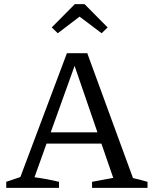

<svg xmlns="http://www.w3.org/2000/svg" viewBox="-20 -904 740 924"><path d="M620 -47Q638 -43 655.5 -38.5Q673 -34 690 -29V0H423V-29L525 -48L468 -213H204L146 -51Q176 -47 205.5 -41.5Q235 -36 264 -29V0H10V-29L78 -52L302 -648H400ZM224 -267H449L339 -587ZM387 -884 498 -772 469 -744 363 -824 258 -744 229 -772 340 -884Z"/></svg>

Font: Piazzolla
Style: Regular
Weight: 400
Designer: Juan Pablo del Peral
Foundry: Huerta Tipografica
Version: Version 1.330